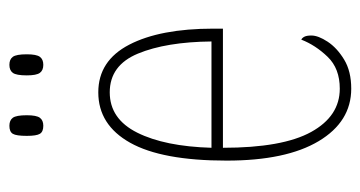

<svg xmlns="http://www.w3.org/2000/svg" viewBox="-204 -572 786 419"><g transform="rotate(-90 189.5 -363.0)"><path d="M205 10Q133 10 90.5 -61Q48 -132 48 -262Q48 -403 87 -472.5Q126 -542 197 -542Q266 -542 301 -474.5Q336 -407 336 -291V-270H76Q76 -140 110.5 -77.5Q145 -15 205 -15Q249 -15 274.5 -41.5Q300 -68 312 -99Q316 -97 318.5 -92Q321 -87 321 -77Q321 -62 307.5 -41.5Q294 -21 268.5 -5.5Q243 10 205 10ZM308 -295Q307 -394 281.5 -455.5Q256 -517 197 -517Q139 -517 109 -457Q79 -397 76 -295ZM257 -662Q245 -662 239.5 -669.5Q234 -677 234 -698Q234 -721 239.5 -728.5Q245 -736 257 -736Q269 -736 274.5 -728.5Q280 -721 280 -698Q280 -677 274.5 -669.5Q269 -662 257 -662ZM124 -662Q111 -662 106.5 -669.5Q102 -677 102 -698Q102 -721 106.5 -728.5Q111 -736 124 -736Q136 -736 141.5 -728.5Q147 -721 147 -698Q147 -677 141.5 -669.5Q136 -662 124 -662Z"/></g></svg>

Font: Noto Serif Thai ExtraCondensed Thin
Style: Regular
Weight: 100
Width: 2
Designer: Monotype Design Team
Foundry: Monotype Imaging Inc.
Version: Version 2.001; ttfautohint (v1.8.4.7-5d5b)